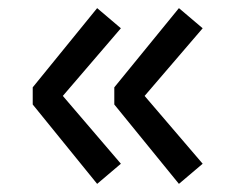

<svg xmlns="http://www.w3.org/2000/svg" viewBox="-20 -579 606 470"><path d="M275.9 -178.2 217.8 -128.9 60.1 -323.2V-365.2L217.8 -559.1L275.9 -509.8L133.8 -344.2ZM476.1 -178.2 418 -128.9 259.8 -323.2V-365.2L418 -559.1L476.1 -509.8L334 -344.2Z"/></svg>

Font: ABeeZee
Style: Regular
Weight: 400
Designer: Anja Meiners
Foundry: Anja Meiners
Version: Version 1.002